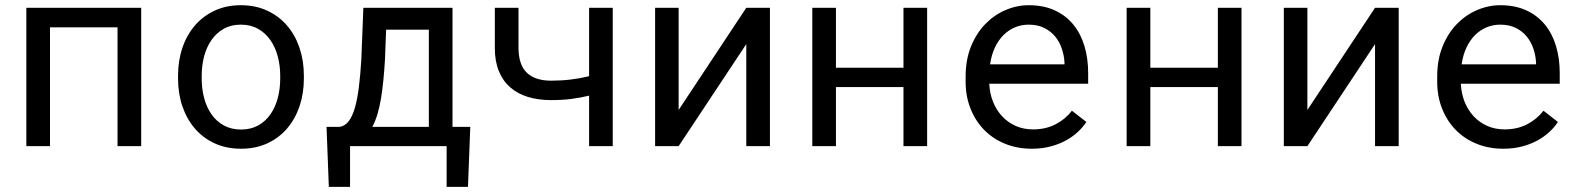

<svg xmlns="http://www.w3.org/2000/svg" viewBox="-20 -558 6041 733"><path d="M519 0H428.7V-453.6H170.9V0H80.6V-528.3H519Z M659.7 -269Q659.7 -326.2 676.3 -375.2Q692.9 -424.3 723.9 -460.4Q754.9 -496.6 799.3 -517.3Q843.8 -538.1 899.4 -538.1Q955.6 -538.1 1000.2 -517.3Q1044.9 -496.6 1075.9 -460.4Q1106.9 -424.3 1123.5 -375.2Q1140.1 -326.2 1140.1 -269V-258.3Q1140.1 -201.2 1123.5 -152.3Q1106.9 -103.5 1075.9 -67.4Q1044.9 -31.2 1000.5 -10.7Q956.1 9.8 900.4 9.8Q844.2 9.8 799.6 -10.7Q754.9 -31.2 723.9 -67.4Q692.9 -103.5 676.3 -152.3Q659.7 -201.2 659.7 -258.3ZM750 -258.3Q750 -219.2 759.3 -183.8Q768.6 -148.4 787.4 -121.6Q806.2 -94.7 834.5 -79.1Q862.8 -63.5 900.4 -63.5Q937.5 -63.5 965.6 -79.1Q993.7 -94.7 1012.5 -121.6Q1031.2 -148.4 1040.5 -183.8Q1049.8 -219.2 1049.8 -258.3V-269Q1049.8 -307.6 1040.3 -343Q1030.8 -378.4 1012 -405.3Q993.2 -432.1 965.1 -448Q937 -463.9 899.4 -463.9Q861.8 -463.9 834 -448Q806.2 -432.1 787.4 -405.3Q768.6 -378.4 759.3 -343Q750 -307.6 750 -269Z M1276.4 -73.7Q1297.4 -76.7 1311.8 -95.9Q1326.2 -115.2 1335.4 -148.4Q1344.7 -181.6 1350.3 -227.5Q1356 -273.4 1359.4 -330.1L1367.2 -528.3H1707.5V-73.7H1775.4L1766.6 155.3H1685.1V0H1316.4V155.3H1235.4L1226.6 -73.7ZM1449.7 -330.1Q1447.3 -289.1 1443.6 -252Q1439.9 -214.8 1434.6 -182.4Q1429.2 -149.9 1421.1 -122.6Q1413.1 -95.2 1401.4 -73.7H1617.2V-444.8H1454.1Z M2319.3 0H2229V-192.9Q2195.8 -184.6 2160.4 -180.2Q2125 -175.8 2083.5 -175.8Q2034.7 -175.8 1995.1 -188Q1955.6 -200.2 1927.5 -224.9Q1899.4 -249.5 1884.3 -286.9Q1869.1 -324.2 1869.1 -374.5V-528.3H1959.5V-374.5Q1960 -309.6 1991.9 -279.8Q2023.9 -250 2083.5 -250Q2123 -250 2159.2 -254.4Q2195.3 -258.8 2229 -267.1V-528.3H2319.3Z M2829.1 -528.3H2919.4V0H2829.1V-389.6L2570.8 0H2481V-528.3H2570.8V-138.2Z M3519.5 0H3429.2V-225.6H3171.4V0H3081.1V-528.3H3171.4V-299.3H3429.2V-528.3H3519.5Z M3918.9 9.8Q3863.3 9.8 3816.7 -9.3Q3770 -28.3 3736.8 -62.5Q3703.6 -96.7 3685.1 -143.6Q3666.5 -190.4 3666.5 -245.6V-266.1Q3666.5 -330.1 3687 -380.6Q3707.5 -431.2 3741.5 -466.1Q3775.4 -501 3818.6 -519.5Q3861.8 -538.1 3907.2 -538.1Q3964.4 -538.1 4007.1 -518.3Q4049.8 -498.5 4078.1 -463.6Q4106.4 -428.7 4120.4 -381.3Q4134.3 -334 4134.3 -278.8V-238.3H3756.8Q3758.3 -202.1 3770.8 -170.4Q3783.2 -138.7 3804.9 -115Q3826.7 -91.3 3856.9 -77.6Q3887.2 -64 3923.8 -64Q3972.2 -64 4009.8 -83.5Q4047.4 -103 4072.3 -135.3L4127.4 -92.3Q4114.3 -72.3 4094.5 -54Q4074.7 -35.6 4048.8 -21.5Q4022.9 -7.3 3990.2 1.2Q3957.5 9.8 3918.9 9.8ZM3907.2 -463.9Q3879.9 -463.9 3855.5 -453.9Q3831.1 -443.8 3811.5 -424.6Q3792 -405.3 3778.6 -377.2Q3765.1 -349.1 3759.8 -312.5H4043.9V-319.3Q4042.5 -345.7 4033.9 -371.6Q4025.4 -397.5 4008.8 -418Q3992.2 -438.5 3967 -451.2Q3941.9 -463.9 3907.2 -463.9Z M4719.7 0H4629.4V-225.6H4371.6V0H4281.2V-528.3H4371.6V-299.3H4629.4V-528.3H4719.7Z M5229.5 -528.3H5319.8V0H5229.5V-389.6L4971.2 0H4881.3V-528.3H4971.2V-138.2Z M5719.2 9.8Q5663.6 9.8 5616.9 -9.3Q5570.3 -28.3 5537.1 -62.5Q5503.9 -96.7 5485.4 -143.6Q5466.8 -190.4 5466.8 -245.6V-266.1Q5466.8 -330.1 5487.3 -380.6Q5507.8 -431.2 5541.7 -466.1Q5575.7 -501 5618.9 -519.5Q5662.1 -538.1 5707.5 -538.1Q5764.6 -538.1 5807.4 -518.3Q5850.1 -498.5 5878.4 -463.6Q5906.7 -428.7 5920.7 -381.3Q5934.6 -334 5934.6 -278.8V-238.3H5557.1Q5558.6 -202.1 5571 -170.4Q5583.5 -138.7 5605.2 -115Q5627 -91.3 5657.2 -77.6Q5687.5 -64 5724.1 -64Q5772.5 -64 5810.1 -83.5Q5847.7 -103 5872.6 -135.3L5927.7 -92.3Q5914.6 -72.3 5894.8 -54Q5875 -35.6 5849.1 -21.5Q5823.2 -7.3 5790.5 1.2Q5757.8 9.8 5719.2 9.8ZM5707.5 -463.9Q5680.2 -463.9 5655.8 -453.9Q5631.3 -443.8 5611.8 -424.6Q5592.3 -405.3 5578.9 -377.2Q5565.4 -349.1 5560.1 -312.5H5844.2V-319.3Q5842.8 -345.7 5834.2 -371.6Q5825.7 -397.5 5809.1 -418Q5792.5 -438.5 5767.3 -451.2Q5742.2 -463.9 5707.5 -463.9Z"/></svg>

Font: Roboto Mono
Style: Regular
Weight: 400
Designer: Google
Version: Version 2.000985; 2015; ttfautohint (v1.3)